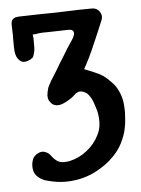

<svg xmlns="http://www.w3.org/2000/svg" viewBox="-47 -692 494 675"><g transform="rotate(-5 200.0 -354.5)"><path d="M122.1 -377Q123 -379.9 124 -382.8Q124 -385.7 125 -388.7Q128.9 -398.4 133.8 -406.2Q137.7 -415 143.6 -422.9Q159.2 -447.3 173.8 -472.7Q189.5 -497.1 205.1 -523.4Q210 -531.2 222.7 -549.8Q235.4 -568.4 231.4 -579.1Q229.5 -583 225.6 -585Q221.7 -586.9 213.9 -586.9Q195.3 -585.9 175.8 -585.9Q157.2 -585.9 137.7 -585Q131.8 -585 124 -585Q117.2 -585 110.4 -584Q104.5 -583 98.6 -582Q92.8 -581.1 86.9 -581.1Q87.9 -581.1 88.9 -567.4Q88.9 -554.7 88.9 -552.7Q88.9 -543.9 88.9 -534.2Q88.9 -525.4 85.9 -515.6Q85 -512.7 84 -508.8Q83 -504.9 81.1 -502Q79.1 -499 75.2 -497.1Q72.3 -494.1 68.4 -493.2Q62.5 -490.2 57.6 -489.3Q52.7 -488.3 46.9 -488.3Q39.1 -489.3 32.2 -496.1Q25.4 -502.9 22.5 -510.7Q19.5 -519.5 18.6 -528.3Q17.6 -537.1 17.6 -545.9Q17.6 -557.6 17.6 -568.4Q17.6 -579.1 17.6 -589.8Q17.6 -601.6 16.6 -620.1Q16.6 -622.1 16.6 -623Q16.6 -640.6 29.3 -645.5Q33.2 -647.5 37.1 -647.5Q40 -648.4 43.9 -648.4Q63.5 -648.4 83 -649.4Q102.5 -650.4 122.1 -650.4Q168 -650.4 212.9 -652.3Q258.8 -654.3 303.7 -654.3Q320.3 -654.3 330.1 -639.6Q338.9 -626 333 -611.3Q315.4 -568.4 296.9 -526.4Q279.3 -484.4 256.8 -444.3Q273.4 -437.5 290 -430.7Q307.6 -423.8 322.3 -414.1Q336.9 -403.3 349.6 -389.6Q362.3 -377 370.1 -361.3Q381.8 -338.9 384.8 -314.5Q386.7 -297.9 386.7 -281.2Q386.7 -273.4 385.7 -264.6Q384.8 -238.3 377.9 -211.9Q370.1 -185.5 356.4 -162.1Q343.8 -141.6 326.2 -125Q308.6 -107.4 288.1 -94.7Q245.1 -66.4 195.3 -58.6Q176.8 -55.7 158.2 -55.7Q127 -55.7 95.7 -64.5Q81.1 -67.4 68.4 -76.2Q54.7 -85 48.8 -99.6Q44.9 -112.3 45.9 -125Q46.9 -137.7 52.7 -149.4Q59.6 -159.2 70.3 -164.1Q81.1 -169.9 91.8 -167Q106.4 -163.1 115.2 -150.4Q124 -137.7 136.7 -129.9Q146.5 -125 158.2 -125Q168.9 -125 178.7 -127Q212.9 -134.8 239.3 -156.2Q266.6 -176.8 282.2 -208Q293 -228.5 293.9 -250Q294.9 -272.5 290 -293.9Q285.2 -310.5 279.3 -327.1Q273.4 -343.8 260.7 -357.4Q254.9 -362.3 247.1 -365.2Q239.3 -368.2 232.4 -367.2Q225.6 -365.2 219.7 -361.3Q214.8 -356.4 209 -351.6Q197.3 -341.8 176.8 -332Q157.2 -322.3 141.6 -328.1Q133.8 -331.1 128.9 -337.9Q123 -344.7 121.1 -351.6Q120.1 -357.4 120.1 -363.3Q121.1 -370.1 122.1 -377Z"/></g></svg>

Font: Little Wizzy
Style: Regular
Weight: 400
Version: Version 1.0